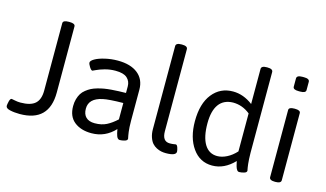

<svg xmlns="http://www.w3.org/2000/svg" viewBox="-72 -787 1716 1010"><g transform="rotate(15 786.0 -282.0)"><path d="M81.3 4.8Q51.9 4.8 28.3 -0.6Q4.8 -5.9 4.8 -19.4Q4.8 -27.3 8.9 -44.2Q13.1 -61 21 -61Q21.8 -61 38.2 -57.7Q54.7 -54.3 69 -54.3Q124.5 -54.3 149.4 -76.5Q174.4 -98.7 174.4 -147.8V-514.5Q174.4 -530.7 205.3 -530.7H210.9Q241 -530.7 241 -514.5V-155Q241 4.8 81.3 4.8Z M471.7 4.8Q413.8 4.8 378.1 -23.8Q342.4 -52.3 342.4 -108.6Q342.4 -129.6 347.4 -147Q352.4 -164.5 360.5 -177.6Q368.6 -190.6 381.9 -201.1Q395.2 -211.7 408.6 -218.6Q422.1 -225.5 441.1 -230.9Q460.2 -236.2 476.4 -239Q492.7 -241.8 515.1 -243.6Q537.5 -245.3 554.1 -245.9Q570.7 -246.5 593.3 -246.9V-282.6Q593.3 -310.7 573.9 -328.2Q554.5 -345.6 510.5 -345.6Q480 -345.6 452.2 -337.7Q424.5 -329.8 408.8 -322Q393.2 -314.3 392 -314.3Q384.9 -314.3 375.5 -329.4Q366.2 -344.4 366.2 -351.6Q366.2 -361.9 385.7 -373.2Q405.1 -384.5 438.8 -392.4Q472.5 -400.3 508.1 -400.3Q578.3 -400.3 617.5 -369Q656.8 -337.7 656.8 -281.8V-112.2Q656.8 -94.7 657.7 -78.9Q658.7 -63 660.1 -52.5Q661.5 -42 662.9 -34.3Q664.3 -26.6 665.3 -22Q666.3 -17.4 666.3 -17Q666.3 -7.5 652 -3.4Q637.7 0.8 625 0.8Q619.1 0.8 614.7 -3.6Q610.4 -7.9 607.6 -15.5Q604.8 -23 603.1 -30.5Q601.3 -38 599.7 -47.2Q599.3 -50.3 598.9 -51.9Q546.6 4.8 471.7 4.8ZM474.8 -50.3Q512.1 -50.3 539 -64Q566 -77.7 593.3 -103.1V-192.2Q515.7 -191.4 483.2 -184.3Q410.6 -168.8 410.6 -113Q410.6 -82.4 427.1 -66.4Q443.5 -50.3 474.8 -50.3Z M877.1 4.8Q864.4 4.8 852.2 2.4Q839.9 0 826.2 -6.9Q812.5 -13.9 802.6 -25Q792.7 -36.1 786 -55.5Q779.2 -74.9 779.2 -99.9V-552.1Q779.2 -569.2 809.8 -569.2H812.5Q843 -569.2 843 -552.1V-105.4Q843 -50.3 883.9 -50.3Q896.6 -50.3 905.9 -51.9Q915.2 -53.5 916.4 -53.5Q923.5 -53.5 928.1 -39.6Q932.6 -25.8 932.6 -17.8Q932.6 4.8 877.1 4.8Z M1128.8 4.8Q1061.8 4.8 1021.8 -51.7Q981.8 -108.2 981.8 -197.4Q981.8 -293.7 1024.2 -347Q1066.6 -400.3 1135.9 -400.3Q1193 -400.3 1244.2 -361.1V-552.1Q1244.2 -569.2 1274.3 -569.2H1277.4Q1307.6 -569.2 1307.6 -552.1V-112.2Q1307.6 -94.7 1308.6 -78.9Q1309.6 -63 1310.7 -52.5Q1311.9 -42 1313.1 -34.3Q1314.3 -26.6 1315.3 -22Q1316.3 -17.4 1316.3 -17Q1316.3 -7.5 1302.2 -3.4Q1288.1 0.8 1275.9 0.8Q1272.3 0.8 1269.1 -0.8Q1266 -2.4 1263.6 -6.1Q1261.2 -9.9 1259.4 -13.1Q1257.6 -16.3 1255.8 -22.6Q1254.1 -28.9 1253.3 -32.1Q1252.5 -35.3 1250.9 -42.6Q1249.3 -49.9 1248.9 -51.9Q1194.6 4.8 1128.8 4.8ZM1141.9 -50.3Q1167.3 -50.3 1194.2 -64Q1221.2 -77.7 1244.2 -103.1V-309.9Q1202.1 -344 1150.6 -344Q1099.9 -342.8 1074.1 -307.2Q1048.4 -271.5 1048.4 -203.7Q1048.4 -130 1072.5 -90.2Q1096.7 -50.3 1141.9 -50.3Z M1467.3 -491.1Q1437.2 -491.1 1437.2 -507.3V-552.1Q1437.2 -569.2 1467.3 -569.2H1476.8Q1506.9 -569.2 1506.9 -552.1V-507.3Q1506.9 -491.1 1476.8 -491.1ZM1470.5 1.6Q1440.3 1.6 1440.3 -15.5V-380.9Q1440.3 -396.7 1470.5 -396.7H1473.6Q1503.8 -396.7 1503.8 -380.9V-15.5Q1503.8 1.6 1473.6 1.6Z"/></g></svg>

Font: Jaldi
Style: Regular
Weight: 400
Designer: Pablo Cosgaya and Nicolas Silva
Foundry: Omnibus-Type
Version: Version 1.001;PS 001.001;hotconv 1.0.70;makeotf.lib2.5.58329